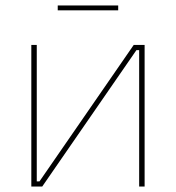

<svg xmlns="http://www.w3.org/2000/svg" viewBox="-20 -685 646 705"><path d="M192 -647H414V-665H192ZM95 0H135L481 -501H491V0H511V-520H471L125 -19H115V-520H95Z"/></svg>

Font: Fixel Text Thin
Style: Regular
Weight: 100
Width: 4
Designer: AlfaBravo + MacPaw
Foundry: Kyrylo Tkachov, Marchela Mozhyna, Serhii Makarenko, Maria Weinstein, Zakhar Kryvoshyya
Version: Version 1.211